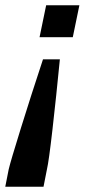

<svg xmlns="http://www.w3.org/2000/svg" viewBox="-67 -530 321 728"><path d="M83 -389 108 -510H234L209 -389ZM96 -305H160Q146 -162 132 -39.5Q118 83 111 112L98 178H-47L-34 112Q-27 82 12 -43.5Q51 -169 96 -305Z"/></svg>

Font: Saira Ultra Condensed ExtraBold
Style: Italic
Weight: 800
Width: 1
Italic angle: -12°
Designer: Hector Gatti with collaboration of the Omnibus-Type team
Foundry: Omnibus-Type
Version: Version 1.001; ttfautohint (v1.8)